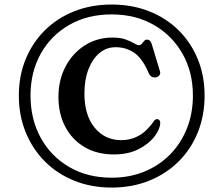

<svg xmlns="http://www.w3.org/2000/svg" viewBox="-20 -775 984 846"><path d="M472 51.5Q382.5 51.5 307.8 21.5Q233 -8.5 178.2 -63.2Q123.5 -118 93.2 -192Q63 -266 63 -353.5Q63 -441 93.2 -514.5Q123.5 -588 178.2 -642Q233 -696 307.8 -725.5Q382.5 -755 472 -755Q561.5 -755 636.5 -725.5Q711.5 -696 766.2 -642.2Q821 -588.5 851.2 -515Q881.5 -441.5 881.5 -353.5Q881.5 -265.5 851.5 -191.5Q821.5 -117.5 766.5 -63Q711.5 -8.5 636.5 21.5Q561.5 51.5 472 51.5ZM472 8Q550.5 8 616.2 -19Q682 -46 729.8 -94.8Q777.5 -143.5 803.8 -209.5Q830 -275.5 830 -354Q830 -457.5 784.2 -538.2Q738.5 -619 657.8 -665.2Q577 -711.5 472 -711.5Q366 -711.5 285.5 -665.5Q205 -619.5 159.8 -538.8Q114.5 -458 114.5 -354Q114.5 -249 159.8 -167.2Q205 -85.5 285.5 -38.8Q366 8 472 8ZM686 -233Q685.5 -206.5 661 -174Q636.5 -141.5 591 -118Q545.5 -94.5 482 -94.5Q407 -94.5 352 -127.2Q297 -160 267.2 -217.2Q237.5 -274.5 237.5 -347.5Q237.5 -422.5 268.8 -481.8Q300 -541 354 -575.2Q408 -609.5 475.5 -609.5Q511.5 -609.5 534.2 -601Q557 -592.5 570.5 -584.2Q584 -576 592 -576Q600 -576 605 -582.2Q610 -588.5 615.2 -594.5Q620.5 -600.5 628 -600.5Q642.5 -600.5 648.5 -581L685 -460.5Q688 -450.5 682.2 -443Q676.5 -435.5 666 -434Q644.5 -431.5 635.5 -452.5Q608 -517 572 -542Q536 -567 489.5 -567Q449 -567 418 -541Q387 -515 369.5 -469Q352 -423 352 -363Q352 -267 397.2 -212.2Q442.5 -157.5 514 -157.5Q550 -157.5 579 -170.8Q608 -184 628.5 -205.5Q649.5 -227.5 656.8 -239.5Q664 -251.5 674 -250Q686 -248 686 -233Z"/></svg>

Font: Fraunces 9pt Soft
Style: Regular
Weight: 400
Version: Version 1.000;[0bf87f6ff]